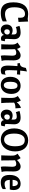

<svg xmlns="http://www.w3.org/2000/svg" viewBox="2134 -2886 764 5073"><g transform="rotate(90 2516.5 -350.0)"><path d="M42 -321C42 -41 175 12 325 12C399 12 487 -2 546 -40V-146C486 -123 421 -100 356 -100C235 -100 173 -169 173 -347C173 -533 233 -628 349 -628C424 -628 450 -580 450 -498C450 -482 449 -464 448 -444L560 -457L549 -711C524 -705 501 -700 479 -700C446 -700 410 -712 350 -712C155 -712 42 -584 42 -321Z M768 12C827 12 879 -20 905 -72C911 -22 948 7 997 7C1015 7 1033 3 1054 -4L1070 -100C1057 -97 1047 -96 1040 -96C1015 -96 1007 -108 1007 -139C1007 -168 1016 -301 1016 -340C1016 -453 956 -512 840 -512C783 -512 703 -498 664 -481L695 -385C721 -400 772 -411 812 -411C870 -411 892 -388 892 -326V-270C861 -290 821 -301 782 -301C689 -301 628 -238 628 -143C628 -51 684 12 768 12ZM816 -80C778 -80 754 -108 754 -152C754 -199 781 -227 825 -227C867 -227 893 -201 893 -161C893 -115 859 -80 816 -80Z M1106 -431C1149 -377 1158 -358 1158 -255C1158 -166 1152 -63 1150 0H1285C1282 -79 1282 -149 1282 -271C1282 -311 1282 -341 1280 -366C1305 -383 1338 -397 1377 -397C1424 -397 1452 -372 1452 -294C1452 -245 1443 -161 1443 -85C1443 -59 1444 -18 1453 12L1592 -12C1577 -39 1572 -82 1572 -126C1572 -166 1576 -290 1576 -326C1576 -470 1512 -512 1446 -512C1373 -512 1314 -460 1273 -416C1265 -447 1250 -473 1223 -512Z M1654 -429H1727C1721 -336 1713 -244 1713 -184C1713 -39 1757 12 1845 12C1883 12 1908 3 1940 -14L1955 -118C1938 -107 1911 -99 1884 -99C1845 -99 1834 -116 1834 -225C1834 -273 1836 -343 1841 -422L1945 -415L1954 -500H1846C1851 -553 1857 -606 1869 -679L1776 -652C1753 -539 1734 -497 1647 -492Z M2238 -430C2314 -430 2332 -364 2332 -257C2332 -143 2295 -68 2233 -68C2166 -68 2141 -134 2141 -245C2141 -359 2176 -430 2238 -430ZM2010 -242C2010 -87 2092 12 2226 12C2367 12 2462 -97 2462 -265C2462 -420 2382 -512 2247 -512C2103 -512 2010 -407 2010 -242Z M2517 -437C2560 -374 2569 -352 2569 -229C2569 -152 2565 -57 2563 0H2704C2698 -46 2693 -161 2693 -247C2693 -284 2693 -314 2692 -339C2716 -365 2778 -376 2843 -376L2834 -518C2765 -507 2711 -449 2684 -409C2677 -445 2662 -474 2634 -518Z M3017 12C3076 12 3128 -20 3154 -72C3160 -22 3197 7 3246 7C3264 7 3282 3 3303 -4L3319 -100C3306 -97 3296 -96 3289 -96C3264 -96 3256 -108 3256 -139C3256 -168 3265 -301 3265 -340C3265 -453 3205 -512 3089 -512C3032 -512 2952 -498 2913 -481L2944 -385C2970 -400 3021 -411 3061 -411C3119 -411 3141 -388 3141 -326V-270C3110 -290 3070 -301 3031 -301C2938 -301 2877 -238 2877 -143C2877 -51 2933 12 3017 12ZM3065 -80C3027 -80 3003 -108 3003 -152C3003 -199 3030 -227 3074 -227C3116 -227 3142 -201 3142 -161C3142 -115 3108 -80 3065 -80Z M3679 -622C3809 -622 3845 -528 3845 -359C3845 -184 3775 -76 3674 -76C3559 -76 3510 -172 3510 -347C3510 -523 3576 -622 3679 -622ZM3373 -344C3373 -137 3484 12 3667 12C3856 12 3981 -148 3981 -367C3981 -576 3873 -712 3688 -712C3496 -712 3373 -561 3373 -344Z M4041 -431C4084 -377 4093 -358 4093 -255C4093 -166 4087 -63 4085 0H4220C4217 -79 4217 -149 4217 -271C4217 -311 4217 -341 4215 -366C4240 -383 4273 -397 4312 -397C4359 -397 4387 -372 4387 -294C4387 -245 4378 -161 4378 -85C4378 -59 4379 -18 4388 12L4527 -12C4512 -39 4507 -82 4507 -126C4507 -166 4511 -290 4511 -326C4511 -470 4447 -512 4381 -512C4308 -512 4249 -460 4208 -416C4200 -447 4185 -473 4158 -512Z M4986 -226C4995 -247 5002 -284 5002 -326C5002 -410 4973 -512 4836 -512C4704 -512 4602 -417 4602 -222C4602 -26 4705 12 4803 12C4863 12 4934 -2 4976 -40V-123C4946 -110 4895 -89 4842 -89C4772 -89 4738 -125 4732 -226ZM4818 -439C4885 -439 4898 -363 4898 -321C4898 -315 4897 -305 4897 -300H4732C4737 -395 4766 -439 4818 -439Z"/></g></svg>

Font: CantoraOne
Style: Regular
Weight: 400
Designer: Pablo Impallari, Rodrigo Fuenzalida
Foundry: Pablo Impallari
Version: Version 1.001